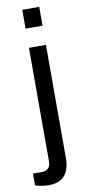

<svg xmlns="http://www.w3.org/2000/svg" viewBox="-123 -761 445 980"><g transform="rotate(-10 99.5 -270.5)"><path d="M68.7 -625.4V-723H156.7V-625.4ZM46.4 182Q34.7 182 21.9 180.5Q9.2 178.9 -2.6 176.3Q-14.4 173.8 -22.6 170.7V109.6H22.4Q45.2 109.6 56.9 97.5Q68.7 85.3 68.7 61.9V-526H156.7V64.5Q156.7 94.2 147 121.3Q137.4 148.4 113.5 165.2Q89.6 182 46.4 182Z"/></g></svg>

Font: Archivo Variable SemiBold
Style: Regular
Weight: 600
Designer: Hector Gatti
Foundry: Omnibus-Type
Version: Version 2.001